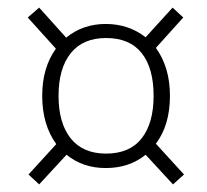

<svg xmlns="http://www.w3.org/2000/svg" viewBox="-20 -593 544 505"><path d="M435 -108 363 -186Q320 -151 258 -151Q198 -151 155 -186L83 -108L55 -134L128 -214Q91 -265 91 -341Q91 -415 127 -465L53 -547L83 -573L154 -494Q198 -530 258 -530Q318 -530 363 -495L434 -573L462 -547L390 -467Q427 -416 427 -341Q427 -264 390 -215L464 -134ZM384 -341Q384 -414 352.5 -453.5Q321 -493 259 -493Q198 -493 166 -453Q134 -413 134 -341Q134 -269 166 -229Q198 -189 259 -189Q321 -189 352.5 -229Q384 -269 384 -341Z"/></svg>

Font: Fira Sans Condensed ExtraLight
Style: Italic
Weight: 275
Width: 3
Italic angle: -8°
Designer: Carrois Corporate & Edenspiekermann AG
Foundry: Carrois Corporate GbR & Edenspiekermann AG
Version: Version 4.203